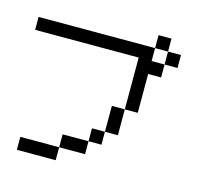

<svg xmlns="http://www.w3.org/2000/svg" viewBox="-126 -1055 1252 1194"><g transform="rotate(15 500.0 -458.5)"><path d="M750 -916.7H833.3V-833.3H750ZM0 -750V-833.3H750V-750H833.3V-666.7H750V-416.7H666.7V-750ZM916.7 -833.3V-750H833.3V-833.3ZM333.3 -83.3V-166.7H500V-83.3ZM333.3 0H83.3V-83.3H333.3ZM500 -166.7V-250H583.3V-166.7ZM666.7 -416.7V-250H583.3V-416.7Z"/></g></svg>

Font: Galmuri11 Regular
Style: Regular
Weight: 400
Designer: Minseo Lee (Quiple)
Version: Version 2.356;hotconv 1.1.0;makeotfexe 2.6.0 DEVELOPMENT